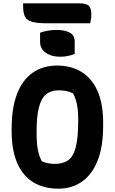

<svg xmlns="http://www.w3.org/2000/svg" viewBox="-20 -1114 690 1154"><path d="M323 -720Q407 -720 469.5 -682Q532 -644 566 -567.5Q600 -491 600 -374V-358Q600 -231 566 -147Q532 -63 471.5 -21.5Q411 20 331 20Q244 20 181 -18Q118 -56 84 -133Q50 -210 50 -326V-342Q50 -465 82.5 -549.5Q115 -634 176.5 -677Q238 -720 323 -720ZM200 -313Q200 -243 209.5 -204.5Q219 -166 232 -144Q251 -137 268.5 -133Q286 -129 310 -129Q357 -129 388 -149.5Q419 -170 434.5 -226Q450 -282 450 -388V-401Q450 -435 446.5 -462.5Q443 -490 436 -512.5Q429 -535 419 -553Q395 -564 376 -567.5Q357 -571 331 -571Q286 -571 257 -547Q228 -523 214 -469Q200 -415 200 -324ZM221 -917Q230 -921 242 -924Q254 -927 267 -929.5Q280 -932 294 -933Q308 -934 321 -934Q368 -934 398.5 -918.5Q429 -903 429 -862V-790Q420 -786 409.5 -783Q399 -780 387.5 -777.5Q376 -775 364.5 -774Q353 -773 341 -773Q289 -773 255 -797Q221 -821 221 -861ZM119 -1094H456Q498 -1094 513.5 -1079.5Q529 -1065 529 -1027Q529 -1013 526.5 -999Q524 -985 522 -974H265Q204 -974 172.5 -983Q141 -992 130 -1014.5Q119 -1037 119 -1075Q119 -1080 119 -1085Q119 -1090 119 -1094Z"/></svg>

Font: Recursive Casual ExtraBold
Style: Regular
Weight: 800
Version: Version 1.047